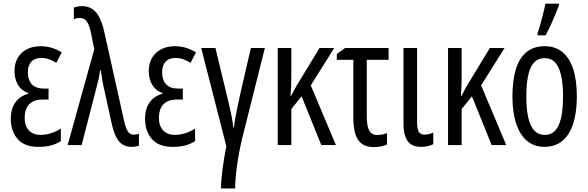

<svg xmlns="http://www.w3.org/2000/svg" viewBox="-20 -801 3247 1060"><path d="M248 -312V-251.5H216.8Q182.6 -251.5 160.4 -239.7Q138.2 -228 127.2 -205.3Q116.2 -182.6 116.2 -149.9Q116.2 -119.1 127.2 -98.4Q138.2 -77.6 158 -66.9Q177.7 -56.2 203.6 -56.2Q232.4 -56.2 262.2 -65.7Q292 -75.2 315.9 -91.3V-22Q290.5 -5.9 261.7 2Q232.9 9.8 192.4 9.8Q114.3 9.8 76.9 -33.9Q39.6 -77.6 39.6 -147Q39.6 -199.7 64.7 -235.4Q89.8 -271 135.7 -283.2V-287.1Q97.7 -301.3 78.9 -333Q60.1 -364.7 60.1 -409.7Q60.1 -451.2 78.1 -481.7Q96.2 -512.2 128.7 -529.1Q161.1 -545.9 204.6 -545.9Q234.9 -545.9 263.7 -537.6Q292.5 -529.3 320.8 -511.7L290.5 -453.6Q271.5 -466.8 250.2 -473.9Q229 -481 208.5 -481Q171.9 -481 152.8 -460.2Q133.8 -439.5 133.8 -403.8Q133.8 -358.9 156 -335.4Q178.2 -312 222.7 -312Z M353.5 0 500.5 -529.3 481 -625Q473.1 -661.6 460 -681.6Q446.8 -701.7 420.4 -701.7Q410.6 -701.7 402.6 -700Q394.5 -698.2 387.7 -695.3V-759.3Q394 -761.7 400.9 -763.4Q407.7 -765.1 415.3 -766.1Q422.9 -767.1 431.2 -767.1Q463.4 -767.1 486.6 -753.2Q509.8 -739.3 526.1 -709.5Q542.5 -679.7 554.2 -631.8L666 -129.4Q672.4 -103.5 679.2 -87.6Q686 -71.8 695.6 -64.7Q705.1 -57.6 718.8 -57.6Q727.1 -57.6 734.1 -59.1Q741.2 -60.5 747.1 -62.5V3.4Q741.2 5.4 734.6 6.8Q728 8.3 720.9 9Q713.9 9.8 706.1 9.8Q676.3 9.8 655.8 -3.7Q635.3 -17.1 621.3 -44.9Q607.4 -72.8 597.2 -116.2L554.7 -310.1Q551.3 -324.7 548.6 -338.4Q545.9 -352.1 543.9 -364.7Q542 -377.4 540 -389.2Q538.1 -400.9 536.1 -412.6H532.2Q530.3 -397.9 528.1 -383.3Q525.9 -368.7 522 -354L430.7 0Z M989.3 -312V-251.5H958Q923.8 -251.5 901.6 -239.7Q879.4 -228 868.4 -205.3Q857.4 -182.6 857.4 -149.9Q857.4 -119.1 868.4 -98.4Q879.4 -77.6 899.2 -66.9Q918.9 -56.2 944.8 -56.2Q973.6 -56.2 1003.4 -65.7Q1033.2 -75.2 1057.1 -91.3V-22Q1031.7 -5.9 1002.9 2Q974.1 9.8 933.6 9.8Q855.5 9.8 818.1 -33.9Q780.8 -77.6 780.8 -147Q780.8 -199.7 805.9 -235.4Q831.1 -271 877 -283.2V-287.1Q838.9 -301.3 820.1 -333Q801.3 -364.7 801.3 -409.7Q801.3 -451.2 819.3 -481.7Q837.4 -512.2 869.9 -529.1Q902.3 -545.9 945.8 -545.9Q976.1 -545.9 1004.9 -537.6Q1033.7 -529.3 1062 -511.7L1031.7 -453.6Q1012.7 -466.8 991.5 -473.9Q970.2 -481 949.7 -481Q913.1 -481 894 -460.2Q875 -439.5 875 -403.8Q875 -358.9 897.2 -335.4Q919.4 -312 963.9 -312Z M1442.4 -536.1 1315.9 -32.7Q1305.7 10.7 1297.1 58.8Q1288.6 106.9 1283.4 153.3Q1278.3 199.7 1278.3 239.3H1200.2Q1200.2 209 1204.8 166Q1209.5 123 1216.3 80.1Q1223.1 37.1 1229.5 6.3L1090.8 -536.1H1169.4L1228.5 -291Q1236.8 -255.9 1244.9 -222.4Q1252.9 -189 1259 -157.7Q1265.1 -126.5 1267.6 -97.2H1271.5Q1274.9 -126.5 1280.5 -157Q1286.1 -187.5 1293.2 -220.7Q1300.3 -253.9 1308.1 -290L1365.2 -536.1Z M1825.2 -536.1 1695.8 -329.6 1834.5 0H1753.9L1645 -269.5L1588.4 -199.2V0H1513.2V-536.1H1588.4V-379.9Q1588.4 -350.1 1587.2 -323.2Q1585.9 -296.4 1584 -271.5H1587.4Q1594.2 -285.2 1601.3 -298.3Q1608.4 -311.5 1614.7 -323.2L1744.1 -536.1Z M2125.5 -536.1V-470.7H2004.9V-156.7Q2004.9 -105 2018.6 -80.3Q2032.2 -55.7 2061.5 -55.7Q2075.7 -55.7 2089.4 -58.3Q2103 -61 2116.7 -65.9V-3.4Q2106 2.9 2084.5 7.1Q2063 11.2 2044.9 11.2Q2004.4 11.2 1979 -6.3Q1953.6 -23.9 1942.1 -60.1Q1930.7 -96.2 1930.7 -151.4V-470.7H1839.4V-502.9L1885.3 -536.1Z M2282.7 -536.1V-126Q2282.7 -88.4 2292.2 -73Q2301.8 -57.6 2322.8 -57.6Q2335.9 -57.6 2350.6 -61.3Q2365.2 -64.9 2372.1 -69.3V-4.9Q2357.9 2 2340.6 5.9Q2323.2 9.8 2304.2 9.8Q2271 9.8 2249.5 -3.9Q2228 -17.6 2217.8 -47.1Q2207.5 -76.7 2207.5 -124.5V-536.1Z M2765.6 -536.1 2636.2 -329.6 2774.9 0H2694.3L2585.4 -269.5L2528.8 -199.2V0H2453.6V-536.1H2528.8V-379.9Q2528.8 -350.1 2527.6 -323.2Q2526.4 -296.4 2524.4 -271.5H2527.8Q2534.7 -285.2 2541.7 -298.3Q2548.8 -311.5 2555.2 -323.2L2684.6 -536.1Z M3164.6 -268.6Q3164.6 -205.1 3153.8 -153.8Q3143.1 -102.5 3121.1 -65.9Q3099.1 -29.3 3065.4 -9.8Q3031.7 9.8 2985.8 9.8Q2941.9 9.8 2908.7 -9.8Q2875.5 -29.3 2853.5 -65.7Q2831.5 -102.1 2820.3 -153.6Q2809.1 -205.1 2809.1 -268.6Q2809.1 -357.4 2828.1 -419.2Q2847.2 -481 2886.7 -513.4Q2926.3 -545.9 2987.3 -545.9Q3044.4 -545.9 3084 -514.4Q3123.5 -482.9 3144 -421.1Q3164.6 -359.4 3164.6 -268.6ZM2885.7 -268.6Q2885.7 -198.7 2896.5 -151.4Q2907.2 -104 2929.9 -80.1Q2952.6 -56.2 2987.8 -56.2Q3022.5 -56.2 3044.7 -79.6Q3066.9 -103 3077.6 -150.1Q3088.4 -197.3 3088.4 -268.6Q3088.4 -338.4 3077.6 -385.5Q3066.9 -432.6 3044.7 -456.3Q3022.5 -480 2987.3 -480Q2933.6 -480 2909.7 -427Q2885.7 -374 2885.7 -268.6ZM2947.8 -606V-617.7Q2952.1 -629.4 2958.7 -651.6Q2965.3 -673.8 2971.9 -699.5Q2978.5 -725.1 2983.9 -747.3Q2989.3 -769.5 2991.2 -780.8H3065.4V-770Q3056.2 -745.6 3044.2 -716.8Q3032.2 -688 3018.8 -659.2Q3005.4 -630.4 2992.2 -606Z"/></svg>

Font: Open Sans Condensed
Style: Regular
Weight: 400
Width: 3
Designer: Monotype Design Team
Foundry: Monotype Imaging Inc.
Version: Version 3.000